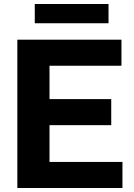

<svg xmlns="http://www.w3.org/2000/svg" viewBox="-20 -938 667 958"><path d="M66.5 0V-740H586V-610H227V-130H591V0ZM163 -313.5V-443.5H535V-313.5ZM153.5 -822V-918H521.5V-822Z"/></svg>

Font: Encode Sans SC Condensed Thin
Style: Bold
Weight: 700
Version: Version 3.002